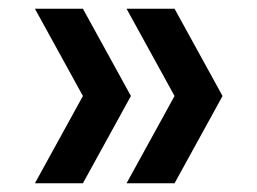

<svg xmlns="http://www.w3.org/2000/svg" viewBox="-20 -520 590 440"><path d="M280 -300 170 -100H60L170 -300L60 -500H170ZM490 -300 380 -100H270L380 -300L270 -500H380Z"/></svg>

Font: Gully ECD Medium
Style: Regular
Weight: 500
Width: 2
Designer: jaikishan Patel
Foundry: MagicType
Version: Version 1.000;Glyphs 3.2 (3242)